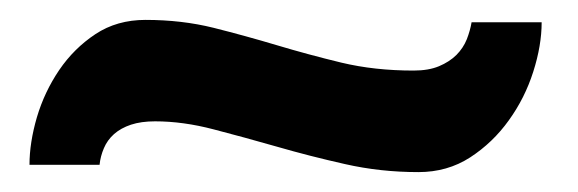

<svg xmlns="http://www.w3.org/2000/svg" viewBox="-20 -335 584 194"><path d="M9.8 -168.5Q9.8 -190.9 17.3 -216.6Q24.9 -242.2 39.8 -264.2Q54.7 -286.1 76.4 -300.5Q98.1 -314.9 127 -314.9Q163.6 -314.9 195.8 -306.9Q228 -298.8 259.8 -289.3Q291.5 -279.8 325 -271.7Q358.4 -263.7 397.9 -263.7Q413.1 -263.7 423.6 -268.1Q434.1 -272.5 441.2 -279.5Q448.2 -286.6 451.7 -295.4Q455.1 -304.2 456.5 -312.5H527.3Q527.3 -289.1 518.8 -262.5Q510.3 -235.8 494.1 -213.4Q478 -190.9 455.1 -176Q432.1 -161.1 402.8 -161.1Q364.3 -161.1 328.6 -169.2Q293 -177.2 259.8 -186.8Q226.6 -196.3 195.8 -204.3Q165 -212.4 136.7 -212.4Q122.6 -212.4 112.3 -209Q102.1 -205.6 95.2 -199.5Q88.4 -193.4 85 -185.3Q81.5 -177.2 80.6 -168.5Z"/></svg>

Font: Andika New Basic
Style: Bold
Weight: 700
Designer: Victor Gaultney, Annie Olsen, Pablo Ugerman
Foundry: SIL International
Version: Version 5.500; ttfautohint (v1.8.3)